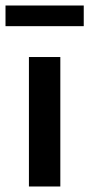

<svg xmlns="http://www.w3.org/2000/svg" viewBox="-37 -677 324 697"><path d="M68 0V-470H182V0ZM-17 -582V-657H267V-582Z"/></svg>

Font: Gantari SemiBold
Style: Regular
Weight: 600
Designer: Anugrah Pasau
Foundry: Lafontype
Version: Version 1.000; ttfautohint (v1.8.3)